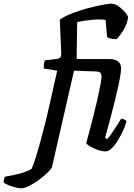

<svg xmlns="http://www.w3.org/2000/svg" viewBox="-193 -820 727 1040"><path d="M-173 168Q-173 160 -171 149.5Q-169 139 -166 137Q-133 132 -91 121.5Q-49 111 -22 95Q-13 77 0.5 33.5Q14 -10 29 -65.5Q44 -121 57 -173Q66 -211 74.5 -248.5Q83 -286 93 -331Q103 -376 117 -437L44 -449Q44 -464 45.5 -475.5Q47 -487 50 -493L117 -501Q128 -503 132.5 -507.5Q137 -512 139 -524L131 -713Q153 -730 193 -746Q233 -762 277.5 -774Q322 -786 358 -793Q394 -800 409 -800Q430 -800 450.5 -785Q471 -770 485.5 -752.5Q500 -735 501 -726Q495 -688 476.5 -658Q458 -628 439 -608Q416 -608 403.5 -611.5Q391 -615 387 -619L379 -712Q350 -717 308 -713Q266 -709 225 -701L222 -500H402Q429 -500 446 -487.5Q463 -475 463 -449Q463 -432 455 -389Q447 -346 428 -269Q409 -192 376 -73L387 -66Q397 -76 411 -96Q425 -116 439 -138.5Q453 -161 463 -177Q472 -177 481 -172.5Q490 -168 492 -163Q487 -142 474.5 -114.5Q462 -87 446 -60.5Q430 -34 412.5 -17Q395 0 380 0Q359 0 335.5 -8.5Q312 -17 294.5 -27.5Q277 -38 274 -45Q278 -59 287.5 -94.5Q297 -130 309 -176Q321 -222 331.5 -268.5Q342 -315 349.5 -352Q357 -389 357 -404Q357 -420 350.5 -426Q344 -432 327 -433L208 -437L88 87Q82 98 62.5 117Q43 136 17 155Q-9 174 -35 187Q-61 200 -80 200Q-89 200 -109 195Q-129 190 -148 182.5Q-167 175 -173 168Z"/></svg>

Font: Texturina 72pt 72pt Regular
Style: Bold Italic
Weight: 700
Italic angle: -11°
Designer: Guillermo Torres Carreño
Foundry: Omnibus-Type
Version: Version 1.002; ttfautohint (v1.8.3)